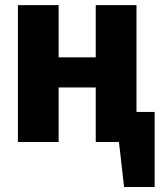

<svg xmlns="http://www.w3.org/2000/svg" viewBox="-20 -565 655 764"><path d="M361 0V-216.9H213.3V0H51.3V-544.6H213.3V-336.9H361V-544.6H523.1V-119.5H595.4V179H473.8L453.3 0Z"/></svg>

Font: FiraCode Nerd Font Mono
Style: Bold
Weight: 700
Monospace: yes
Designer: Carrois Corporate, Edenspiekermann AG, Nikita Prokopov
Foundry: Carrois Corporate, Edenspiekermann AG, Nikita Prokopov
Version: Version 6.002;Nerd Fonts 3.3.0